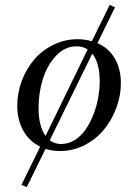

<svg xmlns="http://www.w3.org/2000/svg" viewBox="-20 -613 543 788"><path d="M50.8 -178.2Q50.8 -231 69.3 -280.8Q87.9 -330.6 120.1 -368.4Q152.3 -406.2 199.2 -429.2Q246.1 -452.1 298.8 -452.1Q328.1 -452.1 356.9 -443.8L430.2 -592.8L452.1 -583L379.9 -436Q425.8 -416 450.9 -373.3Q476.1 -330.6 476.1 -272Q476.1 -219.2 457 -168.9Q438 -118.7 405.5 -79.6Q373 -40.5 325.9 -16.8Q278.8 6.8 226.1 6.8Q193.8 6.8 167 -2L89.8 154.8L67.9 146L145 -11.2Q100.1 -32.7 75.4 -77.1Q50.8 -121.6 50.8 -178.2ZM138.2 -169.9Q138.2 -95.2 167 -55.2L339.8 -410.2Q319.8 -422.9 293.9 -422.9Q245.6 -422.9 209 -383.1Q172.4 -343.3 155.3 -286.6Q138.2 -230 138.2 -169.9ZM184.1 -37.1Q204.6 -22 231 -22Q260.7 -22 286.9 -38.3Q313 -54.7 331.3 -81.3Q349.6 -107.9 363 -141.8Q376.5 -175.8 382.8 -211.2Q389.2 -246.6 389.2 -279.8Q389.2 -354 358.9 -393.1Z"/></svg>

Font: Dihjauti S
Style: Bold Italic
Weight: 700
Italic angle: -9°
Designer: T. Christopher White
Version: Version 3.0.0